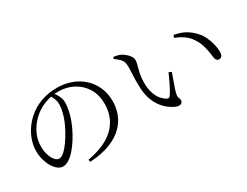

<svg xmlns="http://www.w3.org/2000/svg" viewBox="-68 -1175 2136 1660"><g transform="rotate(-30 1000.0 -345.5)"><path d="M462 -19Q584 -41 664.5 -88.5Q745 -136 785 -207.5Q825 -279 825 -369Q825 -459 785.5 -524Q746 -589 678.5 -625Q611 -661 528 -661Q457 -661 387.5 -633.5Q318 -606 266 -554Q219 -508 191 -448.5Q163 -389 163 -323Q163 -276 175.5 -237.5Q188 -199 207.5 -176.5Q227 -154 248 -154Q273 -154 301.5 -180Q330 -206 357.5 -245.5Q385 -285 408.5 -328Q432 -371 447 -407Q462 -443 472.5 -485Q483 -527 483 -561Q483 -591 473.5 -614.5Q464 -638 449 -663L484 -670Q497 -653 509 -634Q521 -615 528 -595Q535 -575 535 -553Q535 -518 527 -476.5Q519 -435 504 -392Q491 -356 470.5 -313.5Q450 -271 423.5 -229.5Q397 -188 367 -153.5Q337 -119 305.5 -98.5Q274 -78 244 -78Q219 -78 194.5 -96Q170 -114 150.5 -146Q131 -178 119 -219.5Q107 -261 107 -307Q107 -358 122.5 -408Q138 -458 168 -504Q198 -550 240 -588Q302 -643 377 -669Q452 -695 532 -695Q610 -695 676 -671Q742 -647 791.5 -602Q841 -557 869 -494Q897 -431 897 -353Q897 -291 875 -230.5Q853 -170 803.5 -120Q754 -70 671 -36.5Q588 -3 466 4Z M1344 -39Q1314 -52 1282.5 -75.5Q1251 -99 1223 -136.5Q1195 -174 1177.5 -227Q1160 -280 1159 -351Q1157 -405 1160 -454Q1163 -503 1163 -537Q1163 -564 1158.5 -583.5Q1154 -603 1137 -622Q1120 -641 1085 -666L1094 -682Q1112 -679 1127.5 -675.5Q1143 -672 1157 -666Q1175 -658 1195.5 -641.5Q1216 -625 1230.5 -604.5Q1245 -584 1245 -563Q1245 -547 1240 -526Q1235 -505 1228 -480Q1221 -455 1216 -423.5Q1211 -392 1211 -353Q1211 -290 1227 -246Q1243 -202 1266.5 -176Q1290 -150 1311 -139Q1322 -133 1331 -134.5Q1340 -136 1346 -146Q1370 -181 1394.5 -231.5Q1419 -282 1440 -329L1466 -317Q1455 -284 1441.5 -248Q1428 -212 1418 -182Q1408 -152 1405 -136Q1400 -114 1402.5 -102.5Q1405 -91 1408.5 -83.5Q1412 -76 1412 -65Q1412 -45 1393.5 -36Q1375 -27 1344 -39ZM1873 -206Q1862 -206 1853 -215Q1844 -224 1841 -241Q1838 -263 1833 -296.5Q1828 -330 1817 -368Q1806 -406 1784 -441Q1758 -486 1718.5 -514.5Q1679 -543 1629 -562L1638 -586Q1709 -573 1750.5 -548Q1792 -523 1826 -487Q1855 -458 1874 -418Q1893 -378 1903 -337Q1913 -296 1913 -262Q1913 -233 1903 -219.5Q1893 -206 1873 -206Z"/></g></svg>

Font: Noto Serif SC
Style: Regular
Weight: 400
Designer: Ryoko NISHIZUKA 西塚涼子 (kana & ideographs); Frank Grießhammer (Latin, Greek & Cyrillic); Wenlong ZHANG 张文龙 (bopomofo); San
Foundry: Adobe
Version: Version 2.002-H1;hotconv 1.1.0;makeotfexe 2.6.0